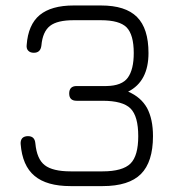

<svg xmlns="http://www.w3.org/2000/svg" viewBox="-20 -664 632 684"><path d="M345.5 -1C345.5 -1 231.5 -1 231.5 -1C175 -1 132 -13 103 -37.5C74 -61.5 57.5 -99.5 53.5 -151.5C53.5 -151.5 53.5 -151.5 53.5 -151.5C53 -160 55 -167 59.5 -172C64 -176.5 71 -179 79.5 -179C79.5 -179 79.5 -179 79.5 -179C96 -179 104.5 -170.5 106 -153C106 -153 106 -153 106 -153C109.5 -116 120.5 -90 139.5 -75.5C158 -61 189 -53.5 231.5 -53.5C231.5 -53.5 231.5 -53.5 231.5 -53.5C231.5 -53.5 345.5 -53.5 345.5 -53.5C393 -53.5 426.5 -63 445 -81.5C463.5 -100 472.5 -132.5 472.5 -179C472.5 -179 472.5 -179 472.5 -179C472.5 -226 463.5 -259 445 -277.5C426.5 -296 393 -305 345.5 -305C345.5 -305 345.5 -305 345.5 -305C345.5 -305 253 -305 253 -305C235.5 -305 226.5 -313.5 226.5 -331C226.5 -331 226.5 -331 226.5 -331C226.5 -348.5 235.5 -357.5 253 -357.5C253 -357.5 253 -357.5 253 -357.5C253 -357.5 359 -357.5 359 -357.5C396 -358 421.5 -368 435.5 -387.5C449.5 -407 456.5 -436 456.5 -475C456.5 -475 456.5 -475 456.5 -475C456.5 -518.5 448 -549 431 -566.5C414 -583.5 383.5 -592 339.5 -592C339.5 -592 339.5 -592 339.5 -592C339.5 -592 242.5 -592 242.5 -592C204 -592 176 -585.5 158.5 -572C141 -558.5 130.5 -535.5 127.5 -502C127.5 -502 127.5 -502 127.5 -502C125.5 -484.5 116.5 -476 100.5 -476C100.5 -476 100.5 -476 100.5 -476C92 -476 85 -478.5 80.5 -483.5C76 -488 74 -495 75 -503.5C75 -503.5 75 -503.5 75 -503.5C78.5 -552 94 -587.5 121.5 -610.5C149 -633 189 -644.5 242.5 -644.5C242.5 -644.5 242.5 -644.5 242.5 -644.5C242.5 -644.5 339.5 -644.5 339.5 -644.5C398 -644.5 440.5 -631 468 -603.5C495.5 -576 509 -533.5 509 -475C509 -475 509 -475 509 -475C509 -408 485 -362 436.5 -337.5C436.5 -337.5 436.5 -337.5 436.5 -337.5C467 -324.5 489.5 -305 504 -279C518 -252.5 525 -219.5 525 -179C525 -179 525 -179 525 -179C525 -117.5 510.5 -72.5 482 -44C453.5 -15.5 408 -1 345.5 -1C345.5 -1 345.5 -1 345.5 -1Z"/></svg>

Font: Jura-Fortis-Regular
Style: Regular
Weight: 500
Designer: Daniel Johnson, Alexei Vanyashin, Mirko Velimirovic
Foundry: Daniel Johnson
Version: ""